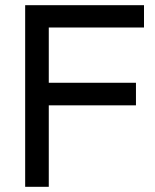

<svg xmlns="http://www.w3.org/2000/svg" viewBox="-20 -720 599 740"><path d="M77 0V-700H535V-614H168V-401H504V-314H168V0Z"/></svg>

Font: Zen Kaku Gothic Antique Medium
Style: Regular
Weight: 500
Designer: Yoshimichi Ohira
Foundry: Positype
Version: Version 1.002